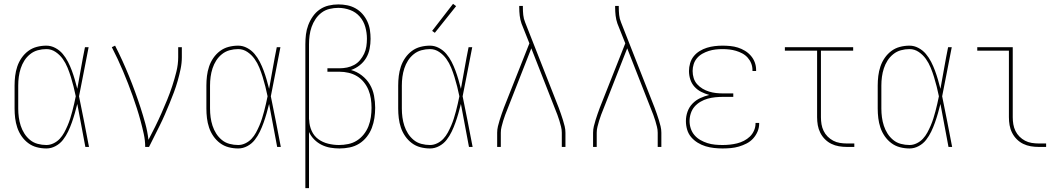

<svg xmlns="http://www.w3.org/2000/svg" viewBox="-20 -766 5540 1001"><path d="M222 8Q196 8 171.5 1.5Q147 -5 127 -20Q107 -35 92.5 -56Q78 -77 70 -101Q62 -125 59 -150Q56 -175 56 -200V-320Q56 -345 59 -370Q62 -395 70 -419Q78 -443 92.5 -464Q107 -485 127 -500Q147 -515 171.5 -521.5Q196 -528 222 -528Q246 -528 268.5 -516Q291 -504 307 -485Q323 -466 334.5 -443.5Q346 -421 354.5 -398Q363 -375 370 -351Q377 -327 383 -303Q393 -357 402.5 -411.5Q412 -466 423 -520H442Q429 -456 417 -391.5Q405 -327 392 -264Q406 -198 418.5 -132Q431 -66 444 0H425Q414 -56 404 -112Q394 -168 383 -224Q377 -200 370 -175.5Q363 -151 354.5 -127Q346 -103 335 -80Q324 -57 308.5 -37Q293 -17 270 -4.5Q247 8 222 8ZM222 -10Q241 -10 259.5 -19Q278 -28 291.5 -42.5Q305 -57 314.5 -74.5Q324 -92 332 -110.5Q340 -129 346 -148Q352 -167 357 -186Q362 -205 366.5 -224.5Q371 -244 375 -264Q370 -289 363.5 -314.5Q357 -340 349.5 -364.5Q342 -389 332 -413.5Q322 -438 307 -459Q292 -480 270 -495Q248 -510 222 -510Q199 -510 177 -504Q155 -498 137 -483.5Q119 -469 107 -450Q95 -431 88 -409.5Q81 -388 78 -365.5Q75 -343 75 -320V-200Q75 -177 78 -154.5Q81 -132 88 -110.5Q95 -89 107 -70Q119 -51 136.5 -36.5Q154 -22 176.5 -16Q199 -10 222 -10Z M737 0Q737 -34 729.5 -68Q722 -102 713 -135.5Q704 -169 693.5 -201.5Q683 -234 671.5 -266.5Q660 -299 647.5 -331Q635 -363 621.5 -395Q608 -427 593.5 -458Q579 -489 563 -520L580 -528Q600 -489 618 -449.5Q636 -410 652.5 -369.5Q669 -329 684 -288Q699 -247 712.5 -205.5Q726 -164 737.5 -122Q749 -80 754 -37Q772 -71 789 -105.5Q806 -140 821.5 -175Q837 -210 851.5 -245.5Q866 -281 878 -317.5Q890 -354 899.5 -392Q909 -430 909 -468V-520H928V-468Q928 -437 921.5 -406Q915 -375 906.5 -345Q898 -315 887 -285.5Q876 -256 864 -227Q852 -198 839.5 -169Q827 -140 813 -112Q799 -84 785 -56Q771 -28 757 0Z M1222 8Q1196 8 1171.5 1.5Q1147 -5 1127 -20Q1107 -35 1092.5 -56Q1078 -77 1070 -101Q1062 -125 1059 -150Q1056 -175 1056 -200V-320Q1056 -345 1059 -370Q1062 -395 1070 -419Q1078 -443 1092.5 -464Q1107 -485 1127 -500Q1147 -515 1171.5 -521.5Q1196 -528 1222 -528Q1246 -528 1268.5 -516Q1291 -504 1307 -485Q1323 -466 1334.5 -443.5Q1346 -421 1354.5 -398Q1363 -375 1370 -351Q1377 -327 1383 -303Q1393 -357 1402.5 -411.5Q1412 -466 1423 -520H1442Q1429 -456 1417 -391.5Q1405 -327 1392 -264Q1406 -198 1418.5 -132Q1431 -66 1444 0H1425Q1414 -56 1404 -112Q1394 -168 1383 -224Q1377 -200 1370 -175.5Q1363 -151 1354.5 -127Q1346 -103 1335 -80Q1324 -57 1308.5 -37Q1293 -17 1270 -4.5Q1247 8 1222 8ZM1222 -10Q1241 -10 1259.5 -19Q1278 -28 1291.5 -42.5Q1305 -57 1314.5 -74.5Q1324 -92 1332 -110.5Q1340 -129 1346 -148Q1352 -167 1357 -186Q1362 -205 1366.5 -224.5Q1371 -244 1375 -264Q1370 -289 1363.5 -314.5Q1357 -340 1349.5 -364.5Q1342 -389 1332 -413.5Q1322 -438 1307 -459Q1292 -480 1270 -495Q1248 -510 1222 -510Q1199 -510 1177 -504Q1155 -498 1137 -483.5Q1119 -469 1107 -450Q1095 -431 1088 -409.5Q1081 -388 1078 -365.5Q1075 -343 1075 -320V-200Q1075 -177 1078 -154.5Q1081 -132 1088 -110.5Q1095 -89 1107 -70Q1119 -51 1136.5 -36.5Q1154 -22 1176.5 -16Q1199 -10 1222 -10Z M1572 215V-535Q1572 -561 1575 -586Q1578 -611 1587 -635Q1596 -659 1611 -680.5Q1626 -702 1647 -716.5Q1668 -731 1693 -737Q1718 -743 1744 -743Q1767 -743 1790 -738.5Q1813 -734 1833.5 -722.5Q1854 -711 1869.5 -693.5Q1885 -676 1895 -654.5Q1905 -633 1908.5 -610Q1912 -587 1912 -564Q1912 -564 1912 -564Q1912 -564 1912 -563Q1912 -538 1907 -512Q1902 -486 1889 -464Q1876 -442 1855 -425.5Q1834 -409 1810 -401Q1840 -393 1866 -373Q1892 -353 1908 -326Q1924 -299 1930 -267Q1936 -235 1936 -204Q1936 -177 1932 -150.5Q1928 -124 1918.5 -99Q1909 -74 1892 -52.5Q1875 -31 1852.5 -17Q1830 -3 1803.5 2.5Q1777 8 1750 8Q1726 8 1702.5 4Q1679 0 1657.5 -10.5Q1636 -21 1618.5 -38.5Q1601 -56 1591 -78V215ZM1747 -10Q1771 -10 1795.5 -15Q1820 -20 1840.5 -33Q1861 -46 1876.5 -65.5Q1892 -85 1901 -108Q1910 -131 1913.5 -155.5Q1917 -180 1917 -204Q1917 -228 1913.5 -251.5Q1910 -275 1901 -297Q1892 -319 1876.5 -338Q1861 -357 1841 -369Q1821 -381 1797.5 -386.5Q1774 -392 1750 -392H1687V-410H1750Q1770 -410 1789.5 -414Q1809 -418 1826.5 -427.5Q1844 -437 1857 -452.5Q1870 -468 1878.5 -486Q1887 -504 1890 -524Q1893 -544 1893 -564Q1893 -595 1884.5 -625.5Q1876 -656 1855.5 -679.5Q1835 -703 1805 -714Q1775 -725 1744 -725Q1721 -725 1698 -719.5Q1675 -714 1656.5 -700Q1638 -686 1625 -666.5Q1612 -647 1604.5 -625.5Q1597 -604 1594 -581Q1591 -558 1591 -535V-146L1592 -139Q1593 -110 1605 -83.5Q1617 -57 1639.5 -40.5Q1662 -24 1690.5 -17Q1719 -10 1747 -10Z M2222 8Q2196 8 2171.5 1.5Q2147 -5 2127 -20Q2107 -35 2092.5 -56Q2078 -77 2070 -101Q2062 -125 2059 -150Q2056 -175 2056 -200V-320Q2056 -345 2059 -370Q2062 -395 2070 -419Q2078 -443 2092.5 -464Q2107 -485 2127 -500Q2147 -515 2171.5 -521.5Q2196 -528 2222 -528Q2246 -528 2268.5 -516Q2291 -504 2307 -485Q2323 -466 2334.5 -443.5Q2346 -421 2354.5 -398Q2363 -375 2370 -351Q2377 -327 2383 -303Q2393 -357 2402.5 -411.5Q2412 -466 2423 -520H2442Q2429 -456 2417 -391.5Q2405 -327 2392 -264Q2406 -198 2418.5 -132Q2431 -66 2444 0H2425Q2414 -56 2404 -112Q2394 -168 2383 -224Q2377 -200 2370 -175.5Q2363 -151 2354.5 -127Q2346 -103 2335 -80Q2324 -57 2308.5 -37Q2293 -17 2270 -4.5Q2247 8 2222 8ZM2222 -10Q2241 -10 2259.5 -19Q2278 -28 2291.5 -42.5Q2305 -57 2314.5 -74.5Q2324 -92 2332 -110.5Q2340 -129 2346 -148Q2352 -167 2357 -186Q2362 -205 2366.5 -224.5Q2371 -244 2375 -264Q2370 -289 2363.5 -314.5Q2357 -340 2349.5 -364.5Q2342 -389 2332 -413.5Q2322 -438 2307 -459Q2292 -480 2270 -495Q2248 -510 2222 -510Q2199 -510 2177 -504Q2155 -498 2137 -483.5Q2119 -469 2107 -450Q2095 -431 2088 -409.5Q2081 -388 2078 -365.5Q2075 -343 2075 -320V-200Q2075 -177 2078 -154.5Q2081 -132 2088 -110.5Q2095 -89 2107 -70Q2119 -51 2136.5 -36.5Q2154 -22 2176.5 -16Q2199 -10 2222 -10ZM2247 -595 2233 -605 2342 -746 2358 -734Z M2572 0V-74Q2572 -91 2576 -107.5Q2580 -124 2585 -140Q2590 -156 2595.5 -172Q2601 -188 2607 -204L2740 -540L2699 -643Q2692 -663 2689.5 -684.5Q2687 -706 2687 -728V-735H2706V-728Q2706 -708 2708 -688Q2710 -668 2718 -649L2893 -204Q2899 -188 2904.5 -172Q2910 -156 2915 -140Q2920 -124 2924 -107.5Q2928 -91 2928 -74V0H2909V-74Q2909 -90 2905 -105.5Q2901 -121 2896.5 -136.5Q2892 -152 2886 -167.5Q2880 -183 2874 -198L2750 -514L2626 -198Q2620 -183 2614 -167.5Q2608 -152 2603.5 -136.5Q2599 -121 2595 -105.5Q2591 -90 2591 -74V0Z M3072 0V-74Q3072 -91 3076 -107.5Q3080 -124 3085 -140Q3090 -156 3095.5 -172Q3101 -188 3107 -204L3240 -540L3199 -643Q3192 -663 3189.5 -684.5Q3187 -706 3187 -728V-735H3206V-728Q3206 -708 3208 -688Q3210 -668 3218 -649L3393 -204Q3399 -188 3404.5 -172Q3410 -156 3415 -140Q3420 -124 3424 -107.5Q3428 -91 3428 -74V0H3409V-74Q3409 -90 3405 -105.5Q3401 -121 3396.5 -136.5Q3392 -152 3386 -167.5Q3380 -183 3374 -198L3250 -514L3126 -198Q3120 -183 3114 -167.5Q3108 -152 3103.5 -136.5Q3099 -121 3095 -105.5Q3091 -90 3091 -74V0Z M3747 8Q3725 8 3702.5 5.5Q3680 3 3658.5 -3.5Q3637 -10 3617.5 -22Q3598 -34 3583.5 -51Q3569 -68 3562.5 -90Q3556 -112 3556 -135Q3556 -160 3564.5 -184Q3573 -208 3590.5 -226Q3608 -244 3630.5 -254.5Q3653 -265 3678 -271Q3656 -277 3636 -287Q3616 -297 3601 -313.5Q3586 -330 3579 -351.5Q3572 -373 3572 -396Q3572 -416 3578 -436.5Q3584 -457 3597 -473Q3610 -489 3628 -500Q3646 -511 3665.5 -517Q3685 -523 3705.5 -525.5Q3726 -528 3747 -528Q3767 -528 3787.5 -526Q3808 -524 3827 -518Q3846 -512 3863.5 -501.5Q3881 -491 3894.5 -475.5Q3908 -460 3915 -441Q3922 -422 3922 -402Q3922 -400 3922 -399Q3922 -398 3922 -396H3903Q3903 -398 3903 -399Q3903 -400 3903 -401Q3903 -419 3896.5 -435.5Q3890 -452 3878 -465.5Q3866 -479 3850 -487.5Q3834 -496 3817 -501Q3800 -506 3782.5 -508Q3765 -510 3747 -510Q3729 -510 3711 -508Q3693 -506 3675.5 -500.5Q3658 -495 3642 -486Q3626 -477 3614 -463Q3602 -449 3596.5 -431.5Q3591 -414 3591 -396Q3591 -377 3596.5 -359Q3602 -341 3614.5 -327Q3627 -313 3643 -303.5Q3659 -294 3677 -288.5Q3695 -283 3713 -281Q3731 -279 3750 -279H3803V-261H3750Q3730 -261 3709.5 -259Q3689 -257 3669.5 -251.5Q3650 -246 3632 -235.5Q3614 -225 3601 -210Q3588 -195 3581.5 -175Q3575 -155 3575 -135Q3575 -115 3581.5 -95.5Q3588 -76 3601 -61Q3614 -46 3631.5 -36Q3649 -26 3668 -20Q3687 -14 3707 -12Q3727 -10 3747 -10Q3766 -10 3785 -12Q3804 -14 3822.5 -18.5Q3841 -23 3858.5 -32Q3876 -41 3889.5 -54Q3903 -67 3911 -85Q3919 -103 3919 -122Q3919 -123 3919 -123.5Q3919 -124 3919 -125H3938Q3938 -124 3938 -123.5Q3938 -123 3938 -122Q3938 -100 3929.5 -80Q3921 -60 3906.5 -44Q3892 -28 3872.5 -18Q3853 -8 3832.5 -2Q3812 4 3790.5 6Q3769 8 3747 8Z M4395 0Q4374 0 4353.5 -3.5Q4333 -7 4314.5 -16Q4296 -25 4281 -40Q4266 -55 4256.5 -74Q4247 -93 4243.5 -113.5Q4240 -134 4240 -155V-502H4072V-520H4428V-502H4260V-155Q4260 -136 4263 -118Q4266 -100 4274 -83.5Q4282 -67 4295 -54Q4308 -41 4324 -32.5Q4340 -24 4358.5 -21Q4377 -18 4395 -18H4434V0Z M4722 8Q4696 8 4671.5 1.5Q4647 -5 4627 -20Q4607 -35 4592.5 -56Q4578 -77 4570 -101Q4562 -125 4559 -150Q4556 -175 4556 -200V-320Q4556 -345 4559 -370Q4562 -395 4570 -419Q4578 -443 4592.5 -464Q4607 -485 4627 -500Q4647 -515 4671.5 -521.5Q4696 -528 4722 -528Q4746 -528 4768.5 -516Q4791 -504 4807 -485Q4823 -466 4834.5 -443.5Q4846 -421 4854.5 -398Q4863 -375 4870 -351Q4877 -327 4883 -303Q4893 -357 4902.5 -411.5Q4912 -466 4923 -520H4942Q4929 -456 4917 -391.5Q4905 -327 4892 -264Q4906 -198 4918.5 -132Q4931 -66 4944 0H4925Q4914 -56 4904 -112Q4894 -168 4883 -224Q4877 -200 4870 -175.5Q4863 -151 4854.5 -127Q4846 -103 4835 -80Q4824 -57 4808.5 -37Q4793 -17 4770 -4.5Q4747 8 4722 8ZM4722 -10Q4741 -10 4759.5 -19Q4778 -28 4791.5 -42.5Q4805 -57 4814.5 -74.5Q4824 -92 4832 -110.5Q4840 -129 4846 -148Q4852 -167 4857 -186Q4862 -205 4866.5 -224.5Q4871 -244 4875 -264Q4870 -289 4863.5 -314.5Q4857 -340 4849.5 -364.5Q4842 -389 4832 -413.5Q4822 -438 4807 -459Q4792 -480 4770 -495Q4748 -510 4722 -510Q4699 -510 4677 -504Q4655 -498 4637 -483.5Q4619 -469 4607 -450Q4595 -431 4588 -409.5Q4581 -388 4578 -365.5Q4575 -343 4575 -320V-200Q4575 -177 4578 -154.5Q4581 -132 4588 -110.5Q4595 -89 4607 -70Q4619 -51 4636.5 -36.5Q4654 -22 4676.5 -16Q4699 -10 4722 -10Z M5395 0Q5374 0 5353.5 -3.5Q5333 -7 5314.5 -16Q5296 -25 5281 -40Q5266 -55 5256.5 -74Q5247 -93 5243.5 -113.5Q5240 -134 5240 -155V-502H5075V-520H5260V-155Q5260 -136 5263 -118Q5266 -100 5274 -83.5Q5282 -67 5295 -54Q5308 -41 5324 -32.5Q5340 -24 5358.5 -21Q5377 -18 5395 -18H5434V0Z"/></svg>

Font: Zed Mono Thin
Style: Regular
Weight: 100
Monospace: yes
Designer: Belleve Invis
Foundry: Belleve Invis
Version: Version 1.0.0; ttfautohint (v1.8.4)